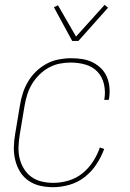

<svg xmlns="http://www.w3.org/2000/svg" viewBox="-20 -770 540 798"><path d="M201 8Q173 8 146.5 2Q120 -4 98.5 -19Q77 -34 63.5 -56Q50 -78 43.5 -104Q37 -130 37.5 -157.5Q38 -185 43 -213L63 -333Q67 -358 75 -383Q83 -408 97 -431.5Q111 -455 131 -474Q151 -493 174.5 -505.5Q198 -518 224 -523Q250 -528 276 -528Q299 -528 322 -524.5Q345 -521 365 -511Q385 -501 400.5 -485.5Q416 -470 424.5 -449.5Q433 -429 435 -406Q437 -383 433 -359L432 -355H413L414 -359Q419 -390 412 -420.5Q405 -451 385 -472Q365 -493 335.5 -501.5Q306 -510 274 -510Q251 -510 228 -505.5Q205 -501 183 -489Q161 -477 143 -459Q125 -441 112.5 -420Q100 -399 93 -376Q86 -353 82 -330L62 -210Q58 -185 57 -160Q56 -135 61.5 -112Q67 -89 79.5 -68.5Q92 -48 111 -34.5Q130 -21 153.5 -15.5Q177 -10 202 -10Q233 -10 265 -19.5Q297 -29 322.5 -49.5Q348 -70 366.5 -98.5Q385 -127 395 -157L413 -151Q401 -118 381 -87.5Q361 -57 332.5 -34.5Q304 -12 269 -2Q234 8 201 8ZM280 -600 204 -740 221 -748 296 -618 415 -750 429 -738 306 -600Z"/></svg>

Font: Iosevka Thin
Style: Italic
Weight: 100
Italic angle: -9°
Monospace: yes
Designer: Belleve Invis
Foundry: Belleve Invis
Version: Version 32.5.0; ttfautohint (v1.8.4)